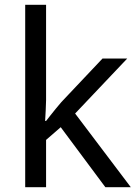

<svg xmlns="http://www.w3.org/2000/svg" viewBox="-20 -780 574 800"><path d="M172 -363Q172 -347 170.5 -321Q169 -295 168 -276H172Q178 -284 190 -299Q202 -314 214.5 -329.5Q227 -345 236 -355L407 -536H510L293 -307L525 0H419L233 -250L172 -197V0H85V-760H172Z"/></svg>

Font: Noto Sans Tangsa
Style: Regular
Weight: 400
Designer: David Williams
Foundry: Google LLC
Version: Version 1.504